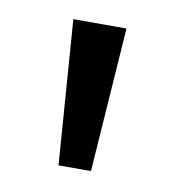

<svg xmlns="http://www.w3.org/2000/svg" viewBox="-44 -754 307 338"><g transform="rotate(10 109.5 -585.0)"><path d="M157 -714 139 -456H81L62 -714Z"/></g></svg>

Font: Noto Sans Thai SemCond
Style: Regular
Weight: 400
Width: 4
Designer: Monotype Design Team
Foundry: Monotype Imaging Inc.
Version: Version 2.002; ttfautohint (v1.8.4.7-5d5b)